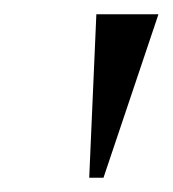

<svg xmlns="http://www.w3.org/2000/svg" viewBox="-20 -716 242 269"><path d="M105 -467 115 -696H202L125 -467Z"/></svg>

Font: Manuale Light
Style: Italic
Weight: 300
Italic angle: -11°
Version: Version 1.002